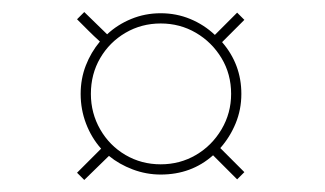

<svg xmlns="http://www.w3.org/2000/svg" viewBox="-20 -517 540 319"><path d="M349 -447Q381 -410 381 -361Q381 -335 371.5 -312Q362 -289 346 -271L386 -231L374 -219Q364 -229 354 -239Q344 -249 334 -259Q298 -227 247 -227Q223 -227 200.5 -235.5Q178 -244 161 -258L120 -218L108 -230L148 -270Q132 -288 123 -311.5Q114 -335 114 -361Q114 -386 122.5 -408Q131 -430 146 -448Q136 -457 127 -466Q118 -475 108 -485L120 -497L158 -460Q175 -476 198 -485.5Q221 -495 247 -495Q273 -495 296 -485.5Q319 -476 337 -459L374 -496L386 -484ZM131 -361Q131 -329 146.5 -302Q162 -275 188.5 -259.5Q215 -244 247 -244Q279 -244 305.5 -259.5Q332 -275 348 -302Q364 -329 364 -361Q364 -394 348 -420.5Q332 -447 305.5 -462.5Q279 -478 247 -478Q215 -478 188.5 -462.5Q162 -447 146.5 -420.5Q131 -394 131 -361Z"/></svg>

Font: Josefin Sans Thin Thin
Style: Regular
Weight: 250
Version: Version 2.001